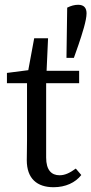

<svg xmlns="http://www.w3.org/2000/svg" viewBox="-20 -770 382 803"><path d="M204 13C254 13 295 -6 320 -38L297 -65C271 -46 251 -37 229 -37C195 -37 173 -59 173 -111V-435L174 -455L181 -610H123L93 -448L133 -481L9 -465V-422H93V-184C93 -145 92 -124 92 -100C92 -23 135 13 204 13ZM133 -422H311V-474H133V-422ZM307 -750C292 -750 277 -746 261 -738L258 -528H289L308 -582C324 -629 342 -685 342 -714C342 -736 332 -750 307 -750Z"/></svg>

Font: Source Serif Variable
Style: Regular
Weight: 389
Designer: Frank Grießhammer
Foundry: Adobe Systems Incorporated
Version: Version 3.001;hotconv 1.0.111;makeotfexe 2.5.65597